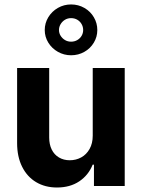

<svg xmlns="http://www.w3.org/2000/svg" viewBox="-20 -836 637 863"><path d="M396.8 -530.3H540.6V0H402.3V-95.9H396.5Q377.6 -48.5 336.1 -20.8Q294.7 6.8 235.9 6.8Q182.9 6.8 142.4 -17.3Q101.9 -41.4 79.4 -86.6Q56.9 -131.8 56.9 -192.8V-530.3H201.1V-218Q201.1 -187 212.4 -163.9Q223.8 -140.8 244.9 -128.3Q266 -115.7 293.7 -115.7Q321.5 -115.7 345 -128.5Q368.5 -141.3 382.7 -166.5Q396.8 -191.8 396.8 -226.1ZM181.1 -701Q181.1 -732.1 197.1 -758.5Q213.2 -785 240.3 -800.5Q267.5 -816 299.5 -816Q332 -816 359.1 -800.5Q386.3 -785 401.8 -758.5Q417.4 -732.1 417.4 -701Q417.4 -670.4 401.8 -644.4Q386.3 -618.3 359.3 -603Q332.4 -587.6 299.5 -587.6Q267.5 -587.6 240.3 -603Q213.2 -618.3 197.1 -644.4Q181.1 -670.4 181.1 -701ZM353.8 -701Q353.8 -715.2 346.9 -727.5Q340 -739.8 327.6 -747.2Q315.1 -754.5 299.5 -754.5Q284.2 -754.5 272.1 -747.2Q259.9 -739.8 252.5 -727.5Q245.1 -715.2 245.1 -701Q245.1 -687.1 252.5 -675.2Q259.9 -663.3 272.1 -656Q284.2 -648.7 299.5 -648.7Q315.1 -648.7 327.6 -656Q340 -663.3 346.9 -675.2Q353.8 -687.1 353.8 -701Z"/></svg>

Font: Pretendard GOV Variable
Style: Regular
Weight: 400
Designer: Base glyphs from Inter by Rasmus Andersson; Hangul glyphs from Noto Sans CJK(Source Han Sans) by Jang Soo-young and Kang
Foundry: Kil Hyung-jin
Version: Version 1.307;Glyphs 3.2 (3192)